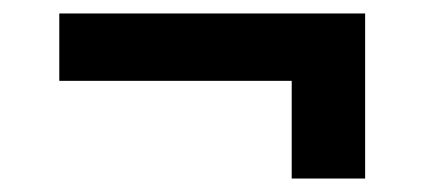

<svg xmlns="http://www.w3.org/2000/svg" viewBox="-20 -420 630 285"><path d="M413 -155V-300H68V-400H522V-155Z"/></svg>

Font: Host Grotesk Light SemiBold
Style: Regular
Weight: 600
Version: Version 1.003